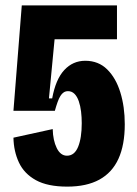

<svg xmlns="http://www.w3.org/2000/svg" viewBox="-20 -680 510 714"><path d="M230 14Q157 14 113.5 -10Q70 -34 50.5 -75.5Q31 -117 30 -168L176 -200Q177 -158 191 -129.5Q205 -101 229 -101Q257 -101 270.5 -134Q284 -167 284 -222Q284 -244 281.5 -265Q279 -286 273 -303.5Q267 -321 257 -331Q247 -341 233 -341Q224 -341 217 -336.5Q210 -332 204.5 -323Q199 -314 194 -300Q189 -286 184 -268H30L61 -660H415V-534H183L162 -314H174Q187 -385 219 -419.5Q251 -454 297 -454Q346 -454 378.5 -422Q411 -390 427.5 -336.5Q444 -283 444 -218Q444 -141 420.5 -89.5Q397 -38 349.5 -12Q302 14 230 14Z"/></svg>

Font: Bricolage Grotesque 24pt Condensed ExtraBold
Style: Regular
Weight: 800
Width: 3
Designer: Mathieu Triay
Foundry: Atelier Triay
Version: Version 1.001;gftools[0.9.33.dev8+g029e19f]